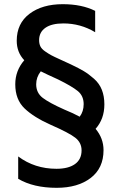

<svg xmlns="http://www.w3.org/2000/svg" viewBox="-20 -700 577 918"><path d="M288 -176Q332 -158 361 -142Q380 -167 380 -202Q380 -242 351.5 -265Q323 -288 258 -320Q249 -324 245 -326Q233 -331 210 -342Q187 -353 175 -359Q153 -331 153 -297Q153 -256 184.5 -232Q216 -208 288 -176ZM479 -201Q479 -131 437 -84Q475 -39 475 18Q475 104 413.5 151Q352 198 251 198Q140 198 67 155V48Q146 107 250 107Q307 107 338.5 84.5Q370 62 370 19Q370 -18 340 -41.5Q310 -65 223 -103Q142 -139 97.5 -181.5Q53 -224 53 -297Q53 -362 96 -412Q60 -450 60 -505Q60 -588 121 -634Q182 -680 280 -680Q371 -680 435 -648V-546Q365 -588 283 -588Q227 -588 197 -567Q167 -546 167 -508Q167 -491 173 -478.5Q179 -466 195.5 -454.5Q212 -443 225 -436Q238 -429 269 -415Q300 -401 319 -392Q357 -374 380.5 -360Q404 -346 429.5 -323.5Q455 -301 467 -270.5Q479 -240 479 -201Z"/></svg>

Font: Hind Vadodara Medium
Style: Regular
Weight: 500
Designer: Hitesh Malaviya
Foundry: Indian Type Foundry
Version: Version 1.001;PS 1.0;hotconv 1.0.86;makeotf.lib2.5.63406; tt